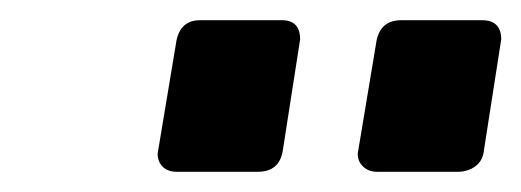

<svg xmlns="http://www.w3.org/2000/svg" viewBox="-20 -802 516 190"><path d="M136 -650 154 -758Q157 -782 178 -782H259Q277 -782 277 -763L260 -654Q257 -632 235 -632H155Q146 -632 141 -637Q136 -642 136 -650ZM334 -650 352 -758Q355 -782 377 -782H457Q476 -782 476 -763L459 -654Q458 -643 450.5 -637.5Q443 -632 433 -632H353Q345 -632 339.5 -637Q334 -642 334 -650Z"/></svg>

Font: Exo ExtraBold
Style: Italic
Weight: 800
Italic angle: -9°
Designer: Natanael Gama
Foundry: Natanael Gama
Version: Version 1.500; ttfautohint (v1.6)